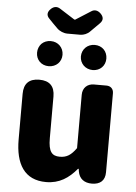

<svg xmlns="http://www.w3.org/2000/svg" viewBox="-64 -1042 783 1104"><g transform="rotate(5 327.0 -490.0)"><path d="M583 -284V-528C583 -553 567 -569 542 -569H494H470C431 -569 405 -543 405 -504V-196C375 -154 350 -138 310 -138C265 -138 244 -161 244 -239V-480C244 -539 214 -569 155 -569C96 -569 66 -539 66 -480V-217C66 -75 119 14 244 14C321 14 374 -22 421 -78H425L427 -64C434 -21 464 0 507 0C555 0 583 -24 583 -72ZM205 -899 232 -872C247 -857 271 -847 292 -847H366C386 -847 408 -856 422 -871L450 -899L474 -923C493 -942 490 -962 471 -980C455 -995 436 -999 418 -987L330 -931H325L237 -987C219 -998 201 -995 185 -980C166 -962 163 -942 181 -924ZM148 -775C136 -762 128 -744 128 -723C128 -682 158 -651 201 -651C244 -651 275 -682 275 -723C275 -744 267 -762 254 -775C241 -788 223 -796 201 -796C180 -796 161 -788 148 -775ZM402 -672C415 -659 434 -651 455 -651C498 -651 528 -682 528 -723C528 -765 498 -796 455 -796C434 -796 415 -788 402 -775C389 -762 381 -744 381 -723C381 -703 389 -685 402 -672Z"/></g></svg>

Font: GenSenRounded2 TW H
Style: Regular
Weight: 900
Version: Version 2.100;PS 2.1;hotconv 16.6.51;makeotf.lib2.5.65220 DE